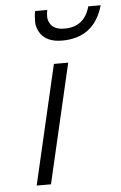

<svg xmlns="http://www.w3.org/2000/svg" viewBox="-53 -765 505 802"><g transform="rotate(-5 200.0 -363.5)"><path d="M68 0H128L244 -500H184ZM176 -727H125C122.3 -714.3 121 -699.3 121 -682C121 -664.7 126.7 -647.7 138 -631C156 -606.3 185.7 -594 227 -594C317 -594 374.7 -638.3 400 -727H348C332.7 -671 297.3 -643 242 -643C214 -643 194.7 -650.7 184 -666C176.7 -676.7 173 -687.3 173 -698C173 -708.7 174 -718.3 176 -727Z"/></g></svg>

Font: Titillium Web
Style: Light Italic
Weight: 300
Italic angle: -13°
Version: Version 1.001;PS 57.000;hotconv 1.0.70;makeotf.lib2.5.55311